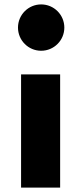

<svg xmlns="http://www.w3.org/2000/svg" viewBox="-20 -850 373 870"><path d="M75.5 -513V0H252.5V-513ZM166.5 -830C108.5 -830 61.5 -783 61.5 -725C61.5 -667 108.5 -620 166.5 -620C224.5 -620 271.5 -667 271.5 -725C271.5 -783 224.5 -830 166.5 -830Z"/></svg>

Font: Sztylet
Style: Bd
Weight: 700
Foundry: Cannot Into Space Fonts, PlusOne Fonts
Version: Version 0.12